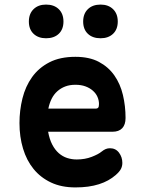

<svg xmlns="http://www.w3.org/2000/svg" viewBox="-20 -808 640 838"><path d="M460 -161Q485 -161 499.5 -141.5Q514 -122 514 -97Q514 -83 508 -71Q502 -59 485 -44Q470 -31 452 -21Q434 -11 412 -4Q390 3 364.5 6.5Q339 10 309 10Q248 10 202.5 -11.5Q157 -33 126.5 -70.5Q96 -108 80.5 -159.5Q65 -211 65 -271Q65 -326 78 -378.5Q91 -431 120 -471.5Q149 -512 195.5 -536Q242 -560 309 -560Q370 -560 411.5 -538Q453 -516 479 -479Q505 -442 516.5 -393.5Q528 -345 528 -293Q528 -264 513.5 -248.5Q499 -233 471 -233H190Q196 -200 208 -177Q220 -154 236.5 -139.5Q253 -125 273 -118.5Q293 -112 315 -112Q351 -112 380.5 -123.5Q410 -135 423 -146Q433 -154 441.5 -157.5Q450 -161 460 -161ZM191 -334H399Q405 -334 408.5 -338Q412 -342 412 -354Q412 -370 405.5 -385Q399 -400 385.5 -412Q372 -424 353 -431Q334 -438 309 -438Q284 -438 264.5 -430.5Q245 -423 230 -409.5Q215 -396 205.5 -377Q196 -358 191 -334ZM419 -641Q384 -641 363.5 -660.5Q343 -680 343 -714Q343 -748 363.5 -768Q384 -788 419 -788Q453 -788 473.5 -768Q494 -748 494 -714Q494 -680 473.5 -660.5Q453 -641 419 -641ZM181 -641Q147 -641 126.5 -660.5Q106 -680 106 -714Q106 -748 126.5 -768Q147 -788 181 -788Q216 -788 236.5 -768Q257 -748 257 -714Q257 -680 236.5 -660.5Q216 -641 181 -641Z"/></svg>

Font: Maple Mono Normal NL
Style: Bold
Weight: 700
Monospace: yes
Designer: subframe7536
Version: Version 7.000